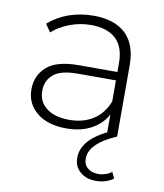

<svg xmlns="http://www.w3.org/2000/svg" viewBox="-83 -594 750 879"><g transform="rotate(10 291.5 -154.5)"><path d="M282 -526Q379 -526 431 -477Q483 -428 483 -331V0H435V-93Q410 -48 362 -22Q313 4 247 4Q160 4 110 -37Q59 -78 59 -145Q59 -210 106 -251Q152 -291 254 -291H433V-333Q433 -406 394 -444Q353 -482 278 -482Q226 -482 179 -464Q131 -446 98 -416L73 -452Q114 -488 167 -507Q221 -526 282 -526ZM254 -37Q318 -37 365 -67Q411 -97 433 -154V-252H255Q178 -252 144 -224Q109 -195 109 -147Q109 -96 147 -67Q185 -37 254 -37ZM422 217Q376 217 348 192Q320 168 320 127Q320 38 459 -22L483 0Q359 54 359 124Q359 153 378 168Q397 184 427 184Q445 184 461 178Q477 174 489 163L503 192Q469 217 422 217Z"/></g></svg>

Font: Montserrat Light Alt1
Style: Light
Weight: 500
Designer: Differentunic
Foundry: Julieta Ulanovsky
Version: 0.1